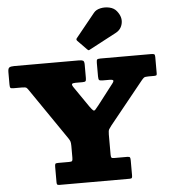

<svg xmlns="http://www.w3.org/2000/svg" viewBox="-76 -1118 1037 1177"><g transform="rotate(-5 442.5 -529.5)"><path d="M483.5 -812.5Q488 -808 490.8 -807Q493.5 -806 499 -809.5L667 -898.5Q701 -916.5 708.2 -954.8Q715.5 -993 685.5 -1030Q669.5 -1050 641.2 -1056.2Q613 -1062.5 585.8 -1056.5Q558.5 -1050.5 544.5 -1033L427.5 -888.5Q418.5 -879.5 427 -870.5ZM225 -18Q225 -7 228 -3.5Q231 0 241 0H673Q684.5 0 687.2 -4Q690 -8 690 -19.5V-110.5Q690 -125.5 687 -130.2Q684 -135 669.5 -135H590Q576 -135 573 -139.8Q570 -144.5 570 -158.5V-281.5Q570 -305 575.2 -313.5Q580.5 -322 590 -334.5L799.5 -594Q809 -605.5 815.2 -610.2Q821.5 -615 843.5 -615H876.5Q886.5 -615 890.8 -617Q895 -619 895 -628.5V-730.5Q895 -745 889.2 -747.5Q883.5 -750 870.5 -750H560Q543.5 -750 539.2 -746Q535 -742 535 -725V-641.5Q535 -622.5 540.5 -618.8Q546 -615 565 -615H603.5Q619.5 -615 625 -610.5Q630.5 -606 618 -590L521.5 -465Q507.5 -447 500.5 -439.8Q493.5 -432.5 486.8 -438Q480 -443.5 466 -463L380 -588Q369 -604 372.5 -609.5Q376 -615 394.5 -615H437Q451.5 -615 455.8 -619.2Q460 -623.5 460 -638.5V-721Q460 -741.5 452.2 -745.8Q444.5 -750 425.5 -750H28.5Q7 -750 -1.5 -744.2Q-10 -738.5 -10 -715V-640.5Q-10 -625 -7 -620Q-4 -615 11.5 -615H64.5Q87 -615 92.8 -610Q98.5 -605 107 -592L320.5 -280.5Q328 -269.5 331.5 -260.8Q335 -252 335 -231.5V-159.5Q335 -144 331.5 -139.5Q328 -135 313 -135H245Q231 -135 228 -130.8Q225 -126.5 225 -112Z"/></g></svg>

Font: Besley Black
Style: Regular
Weight: 900
Designer: Owen Earl
Foundry: indestructible type*
Version: Version 2.001